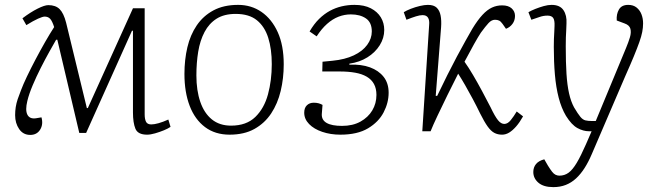

<svg xmlns="http://www.w3.org/2000/svg" viewBox="-20 -538 2695 787"><path d="M333 7H305L215 -375H210Q199 -356 182 -325.5Q165 -295 147 -259.5Q129 -224 114 -188.5Q99 -153 92 -124Q83 -87 92 -68.5Q101 -50 126 -53L150 -57Q158 -28 144.5 -6.5Q131 15 104 15Q75 15 58.5 -9Q42 -33 42 -66Q42 -83 44.5 -99Q47 -115 52.5 -131.5Q58 -148 66 -168Q75 -192 90.5 -224.5Q106 -257 125.5 -294Q145 -331 165 -366Q185 -401 202 -427Q194 -452 185.5 -461Q177 -470 163 -470Q155 -470 136 -461.5Q117 -453 88 -435L72 -463Q105 -488 134 -502.5Q163 -517 178 -517Q208 -517 224.5 -500.5Q241 -484 251 -445L336 -95H340L525 -504H573V-69Q573 -50 578.5 -39Q584 -28 600 -28Q612 -28 630 -33Q648 -38 670 -48L679 -18Q669 -11 652 -4Q635 3 616 8.5Q597 14 583 14Q545 14 535 -10.5Q525 -35 525 -77V-412H521Z M921 14Q862 14 820.5 -17Q779 -48 757.5 -104Q736 -160 736 -235Q736 -293 748 -344Q760 -395 786.5 -434Q813 -473 855 -495.5Q897 -518 956 -518Q1010 -518 1052 -489Q1094 -460 1118.5 -406Q1143 -352 1143 -274Q1143 -217 1130.5 -165Q1118 -113 1091.5 -73Q1065 -33 1023 -9.5Q981 14 921 14ZM927 -23Q990 -23 1026.5 -58.5Q1063 -94 1078.5 -151.5Q1094 -209 1094 -275Q1094 -337 1079.5 -383Q1065 -429 1033 -455Q1001 -481 946 -481Q899 -481 868 -461.5Q837 -442 818.5 -407Q800 -372 792.5 -326.5Q785 -281 785 -229Q785 -167 801 -120.5Q817 -74 848.5 -48.5Q880 -23 927 -23Z M1375 14Q1335 14 1301 2.5Q1267 -9 1247 -29.5Q1227 -50 1227 -76Q1227 -96 1238 -106.5Q1249 -117 1266 -117Q1278 -117 1286.5 -114.5Q1295 -112 1302 -108L1299 -70Q1298 -46 1319 -34Q1340 -22 1382 -22Q1426 -22 1457.5 -39.5Q1489 -57 1506 -85.5Q1523 -114 1523 -149Q1523 -175 1513 -193.5Q1503 -212 1483.5 -223.5Q1464 -235 1436 -240Q1408 -245 1373 -245H1301L1302 -285L1343 -289Q1394 -294 1430 -311Q1466 -328 1485 -354Q1504 -380 1504 -409Q1504 -446 1480 -462.5Q1456 -479 1418 -479Q1392 -479 1367.5 -469.5Q1343 -460 1320.5 -440Q1298 -420 1278 -389L1249 -409Q1267 -440 1288 -460.5Q1309 -481 1332 -493.5Q1355 -506 1380.5 -512Q1406 -518 1433 -518Q1473 -518 1500 -504Q1527 -490 1541 -467Q1555 -444 1555 -415Q1555 -382 1536.5 -352.5Q1518 -323 1486 -303Q1454 -283 1412 -277V-273Q1461 -275 1496.5 -262Q1532 -249 1552.5 -223Q1573 -197 1573 -158Q1573 -117 1552.5 -77.5Q1532 -38 1488.5 -12Q1445 14 1375 14Z M1766 -145H1772Q1793 -189 1813.5 -230Q1834 -271 1853 -306.5Q1872 -342 1888.5 -371.5Q1905 -401 1916 -420Q1938 -456 1957.5 -477Q1977 -498 1996.5 -507Q2016 -516 2038 -516Q2064 -516 2077.5 -503.5Q2091 -491 2091 -473Q2091 -454 2080.5 -440Q2070 -426 2054 -420L2040 -440Q2033 -450 2026 -453.5Q2019 -457 2009 -457Q1995 -457 1982.5 -443.5Q1970 -430 1951 -404Q1941 -389 1923 -357Q1905 -325 1884 -285Q1901 -261 1919 -230.5Q1937 -200 1955.5 -165.5Q1974 -131 1991 -98Q2000 -79 2007.5 -66Q2015 -53 2021.5 -45Q2028 -37 2034.5 -33.5Q2041 -30 2047 -30Q2061 -30 2073.5 -45.5Q2086 -61 2098 -81L2124 -61Q2110 -36 2095.5 -19.5Q2081 -3 2067 5.5Q2053 14 2038 14Q2020 14 2006 6.5Q1992 -1 1978.5 -20Q1965 -39 1948 -73Q1934 -102 1918 -132Q1902 -162 1886.5 -189Q1871 -216 1858 -236Q1835 -191 1813 -146Q1791 -101 1773 -63Q1755 -25 1745 0H1711L1739 -435Q1741 -455 1734.5 -465.5Q1728 -476 1712 -476Q1701 -476 1685 -471Q1669 -466 1646 -457L1635 -488Q1646 -495 1664 -502Q1682 -509 1701 -513.5Q1720 -518 1734 -518Q1758 -518 1770 -506.5Q1782 -495 1786 -474.5Q1790 -454 1788 -426Z M2406 93Q2392 126 2376 151Q2360 176 2341 193.5Q2322 211 2299 220Q2276 229 2248 229Q2208 229 2187 211Q2166 193 2166 167Q2166 148 2177 134.5Q2188 121 2211 115L2226 141Q2236 157 2243 166Q2250 175 2257.5 178.5Q2265 182 2273 182Q2294 182 2310.5 170Q2327 158 2344 129.5Q2361 101 2382 53L2405 0H2394Q2371 0 2347 -13Q2323 -26 2300 -63Q2281 -95 2270 -137.5Q2259 -180 2254.5 -232.5Q2250 -285 2250 -346Q2250 -362 2250.5 -378Q2251 -394 2252 -408Q2253 -422 2253 -432Q2254 -455 2247.5 -464.5Q2241 -474 2224 -474Q2207 -474 2190.5 -468Q2174 -462 2158 -457L2146 -488Q2158 -495 2174.5 -501.5Q2191 -508 2208.5 -513Q2226 -518 2241 -518Q2275 -518 2289.5 -496.5Q2304 -475 2302 -442Q2302 -430 2301 -415.5Q2300 -401 2299.5 -385Q2299 -369 2299 -348Q2299 -282 2302 -235.5Q2305 -189 2312.5 -155.5Q2320 -122 2333 -98Q2349 -71 2359 -59Q2369 -47 2380 -44.5Q2391 -42 2406 -42H2422L2546 -341Q2556 -365 2562 -385Q2568 -405 2564 -420Q2560 -435 2540 -442L2508 -454Q2506 -480 2517 -499Q2528 -518 2555 -518Q2576 -518 2589.5 -507Q2603 -496 2609.5 -479Q2616 -462 2616 -442Q2616 -425 2612.5 -407Q2609 -389 2600.5 -365Q2592 -341 2578 -307Q2564 -273 2543 -226Z"/></svg>

Font: Literata 18pt ExtraLight
Style: Italic
Weight: 250
Italic angle: -2°
Designer: Latin by Veronika Burian and Jose Scaglione. Greek by Irene Vlachou. Cyrillic by Vera Evstafieva
Foundry: TypeTogether
Version: Version 3.103;gftools[0.9.29]